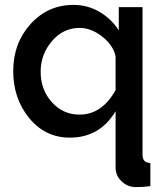

<svg xmlns="http://www.w3.org/2000/svg" viewBox="-20 -552 668 784"><path d="M265 10Q165 10 99.5 -69.5Q34 -149 34 -262Q34 -375 104.5 -453.5Q175 -532 280 -532Q338 -532 386.5 -503.5Q435 -475 465 -428V-523H562V78Q562 96 569 104Q576 112 594 114V208Q567 212 535 212Q501 212 476.5 188.5Q452 165 452 132V-98Q388 10 265 10ZM305 -84Q396 -84 452 -184V-322Q442 -368 397 -403Q352 -438 305 -438Q238 -438 192 -384Q146 -330 146 -259Q146 -186 191.5 -135Q237 -84 305 -84Z"/></svg>

Font: Raleway
Style: Regular
Weight: 600
Designer: Matt McInerney, Pablo Impallari, Rodrigo Fuenzalida
Foundry: Matt McInerney, Pablo Impallari, Rodrigo Fuenzalida
Version: Version 1.000;PS 001.001;hotconv 1.0.56; ttfautohint (v1.5)